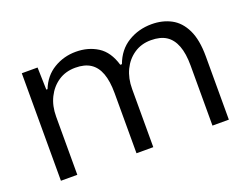

<svg xmlns="http://www.w3.org/2000/svg" viewBox="-88 -707 1138 881"><g transform="rotate(-20 481.0 -266.5)"><path d="M76 0V-525H153L156 -416H162Q185 -474 234 -503.5Q283 -533 342 -533Q402 -533 448 -504Q494 -475 514 -407H522Q545 -470 596.5 -501.5Q648 -533 712 -533Q765 -533 806.5 -511Q848 -489 872 -439.5Q896 -390 896 -309V0H816V-293Q816 -352 801.5 -390Q787 -428 758.5 -446.5Q730 -465 684 -465Q637 -465 601.5 -441Q566 -417 546.5 -376.5Q527 -336 527 -284V0H445V-293Q445 -352 431 -390Q417 -428 388.5 -446.5Q360 -465 315 -465Q267 -465 231.5 -441Q196 -417 176 -376.5Q156 -336 156 -284V0Z"/></g></svg>

Font: Mona Sans ExtraLight
Style: Regular
Weight: 400
Version: Version 2.000